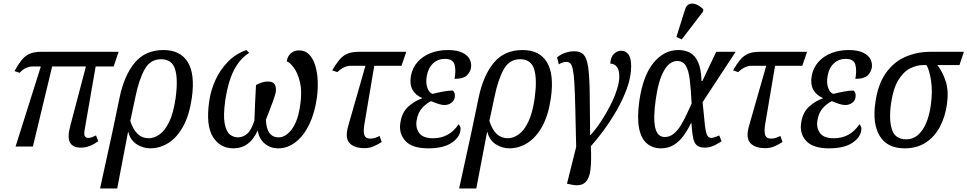

<svg xmlns="http://www.w3.org/2000/svg" viewBox="-20 -829 5472 1086"><path d="M68 0 211 -453H164Q147 -453 128 -445Q109 -437 91 -417L62 -427Q82 -463 101 -487.5Q120 -512 146 -524Q172 -536 213 -536H651L623 -453H521L460 -102Q454 -72 459 -60.5Q464 -49 479 -49Q490 -49 500.5 -53Q511 -57 523 -63L536 -30Q510 -12 486.5 -3Q463 6 438 6Q391 6 375.5 -23.5Q360 -53 378 -119L466 -453H275L166 0Z M657 -280Q683 -403 742.5 -474.5Q802 -546 905 -546Q1000 -546 1042 -478Q1084 -410 1065 -275Q1051 -178 1016.5 -115Q982 -52 933.5 -21Q885 10 830 10Q790 10 754 -12.5Q718 -35 706 -82H704L643 237H546L615 -79ZM821 -47Q852 -47 882.5 -68.5Q913 -90 937 -139.5Q961 -189 973 -272Q988 -380 970.5 -437Q953 -494 891 -494Q830 -494 798 -436.5Q766 -379 746 -281L717 -145Q748 -47 821 -47Z M1163 -254Q1171 -315 1197.5 -374Q1224 -433 1268.5 -479Q1313 -525 1374 -546L1389 -530Q1346 -502 1319 -459.5Q1292 -417 1277 -366Q1262 -315 1254 -260Q1242 -174 1251 -129Q1260 -84 1280.5 -68Q1301 -52 1326 -52Q1354 -52 1378 -72.5Q1402 -93 1419 -148Q1421 -194 1423 -249.5Q1425 -305 1428 -348Q1442 -356 1460 -362Q1478 -368 1494 -368Q1527 -368 1535.5 -348.5Q1544 -329 1539 -304Q1534 -284 1523 -253.5Q1512 -223 1500.5 -194Q1489 -165 1484 -152Q1486 -100 1504.5 -76Q1523 -52 1556 -52Q1597 -52 1632 -100Q1667 -148 1679 -242Q1689 -313 1676.5 -364.5Q1664 -416 1642 -446Q1620 -476 1602 -482Q1606 -511 1625 -527.5Q1644 -544 1672 -544Q1706 -544 1728.5 -521Q1751 -498 1763 -459Q1775 -420 1777 -372Q1779 -324 1772 -274Q1760 -189 1729 -125Q1698 -61 1652.5 -25.5Q1607 10 1554 10Q1508 10 1476 -18Q1444 -46 1438 -92Q1393 10 1300 10Q1225 10 1184.5 -54.5Q1144 -119 1163 -254Z M2042 9Q1983 9 1956.5 -20.5Q1930 -50 1950 -118L2047 -457H1962Q1946 -457 1927 -448.5Q1908 -440 1888 -421L1859 -431Q1880 -467 1899 -490Q1918 -513 1943.5 -524.5Q1969 -536 2010 -536H2278L2251 -457H2097L2041 -126Q2034 -82 2041.5 -63.5Q2049 -45 2073 -45Q2089 -45 2101 -49Q2113 -53 2127 -60L2139 -26Q2118 -12 2094 -1.5Q2070 9 2042 9Z M2402 10Q2310 10 2272 -33Q2234 -76 2245 -137Q2254 -194 2289.5 -226Q2325 -258 2366 -272L2367 -275Q2331 -290 2313.5 -321Q2296 -352 2304 -398Q2312 -445 2342 -478.5Q2372 -512 2416.5 -529Q2461 -546 2512 -546Q2565 -546 2595.5 -531Q2626 -516 2637 -493Q2648 -470 2644 -445Q2639 -419 2619 -401Q2599 -383 2551 -383Q2560 -431 2551 -463.5Q2542 -496 2497 -496Q2457 -496 2429.5 -470.5Q2402 -445 2394 -399Q2387 -360 2397.5 -331.5Q2408 -303 2427 -298Q2459 -306 2489 -311.5Q2519 -317 2541 -317Q2556 -305 2552 -278Q2549 -259 2532.5 -247Q2516 -235 2494 -235Q2479 -235 2460.5 -241Q2442 -247 2418 -257Q2396 -247 2370.5 -221.5Q2345 -196 2337 -150Q2329 -109 2350 -78Q2371 -47 2430 -47Q2475 -47 2511 -66.5Q2547 -86 2574 -126Q2579 -122 2583 -112.5Q2587 -103 2584 -89Q2577 -48 2531 -19Q2485 10 2402 10Z M2688 -280Q2714 -403 2773.5 -474.5Q2833 -546 2936 -546Q3031 -546 3073 -478Q3115 -410 3096 -275Q3082 -178 3047.5 -115Q3013 -52 2964.5 -21Q2916 10 2861 10Q2821 10 2785 -12.5Q2749 -35 2737 -82H2735L2674 237H2577L2646 -79ZM2852 -47Q2883 -47 2913.5 -68.5Q2944 -90 2968 -139.5Q2992 -189 3004 -272Q3019 -380 3001.5 -437Q2984 -494 2922 -494Q2861 -494 2829 -436.5Q2797 -379 2777 -281L2748 -145Q2779 -47 2852 -47Z M3211 215 3187 210 3239 2Q3236 -129 3234 -216Q3232 -303 3229 -355.5Q3226 -408 3220.5 -434.5Q3215 -461 3206 -470Q3197 -479 3183 -479Q3163 -479 3141 -465L3131 -505Q3175 -539 3229 -539Q3263 -539 3281 -520Q3299 -501 3306.5 -450.5Q3314 -400 3315.5 -306.5Q3317 -213 3318 -65H3320Q3351 -99 3380 -143Q3409 -187 3432.5 -233.5Q3456 -280 3469.5 -322.5Q3483 -365 3483 -396Q3483 -433 3469 -451Q3455 -469 3432 -469Q3434 -507 3452.5 -524.5Q3471 -542 3493 -542Q3519 -542 3534.5 -521.5Q3550 -501 3550 -455Q3550 -395 3526.5 -330Q3503 -265 3467 -203Q3431 -141 3392 -88.5Q3353 -36 3322 -2Q3326 81 3319.5 132.5Q3313 184 3287.5 205Q3262 226 3211 215Z M3719 10Q3672 10 3639.5 -17Q3607 -44 3595 -102.5Q3583 -161 3596 -257Q3617 -402 3676.5 -474Q3736 -546 3817 -546Q3854 -546 3882.5 -531Q3911 -516 3928.5 -477.5Q3946 -439 3948 -371H3953L4031 -536H4141L3954 -251Q3962 -166 3967 -122.5Q3972 -79 3980 -64Q3988 -49 4003 -49Q4013 -49 4025 -53.5Q4037 -58 4048 -63L4062 -30Q4046 -19 4020.5 -6.5Q3995 6 3967 6Q3936 6 3921 -7.5Q3906 -21 3900 -51.5Q3894 -82 3891 -132H3888Q3870 -94 3846.5 -61.5Q3823 -29 3791.5 -9.5Q3760 10 3719 10ZM3741 -54Q3768 -54 3790.5 -72.5Q3813 -91 3831 -120.5Q3849 -150 3864 -182.5Q3879 -215 3892 -243Q3888 -325 3881.5 -378Q3875 -431 3859 -457.5Q3843 -484 3811 -484Q3767 -484 3735.5 -429Q3704 -374 3689 -266Q3674 -160 3686 -107Q3698 -54 3741 -54ZM3836 -606 3806 -620 3855 -776Q3863 -802 3882 -807Q3901 -812 3921.5 -802.5Q3942 -793 3958 -776L3957 -764Z M4309 9Q4250 9 4223.5 -20.5Q4197 -50 4217 -118L4314 -457H4229Q4213 -457 4194 -448.5Q4175 -440 4155 -421L4126 -431Q4147 -467 4166 -490Q4185 -513 4210.5 -524.5Q4236 -536 4277 -536H4545L4518 -457H4364L4308 -126Q4301 -82 4308.5 -63.5Q4316 -45 4340 -45Q4356 -45 4368 -49Q4380 -53 4394 -60L4406 -26Q4385 -12 4361 -1.5Q4337 9 4309 9Z M4669 10Q4577 10 4539 -33Q4501 -76 4512 -137Q4521 -194 4556.5 -226Q4592 -258 4633 -272L4634 -275Q4598 -290 4580.5 -321Q4563 -352 4571 -398Q4579 -445 4609 -478.5Q4639 -512 4683.5 -529Q4728 -546 4779 -546Q4832 -546 4862.5 -531Q4893 -516 4904 -493Q4915 -470 4911 -445Q4906 -419 4886 -401Q4866 -383 4818 -383Q4827 -431 4818 -463.5Q4809 -496 4764 -496Q4724 -496 4696.5 -470.5Q4669 -445 4661 -399Q4654 -360 4664.5 -331.5Q4675 -303 4694 -298Q4726 -306 4756 -311.5Q4786 -317 4808 -317Q4823 -305 4819 -278Q4816 -259 4799.5 -247Q4783 -235 4761 -235Q4746 -235 4727.5 -241Q4709 -247 4685 -257Q4663 -247 4637.5 -221.5Q4612 -196 4604 -150Q4596 -109 4617 -78Q4638 -47 4697 -47Q4742 -47 4778 -66.5Q4814 -86 4841 -126Q4846 -122 4850 -112.5Q4854 -103 4851 -89Q4844 -48 4798 -19Q4752 10 4669 10Z M5097 10Q4999 10 4956.5 -59Q4914 -128 4931 -247Q4945 -350 4989 -413.5Q5033 -477 5099 -506.5Q5165 -536 5243 -536H5432L5407 -461H5282Q5311 -424 5329 -370Q5347 -316 5336 -238Q5326 -168 5296.5 -112Q5267 -56 5217 -23Q5167 10 5097 10ZM5106 -41Q5160 -41 5196 -92Q5232 -143 5245 -235Q5256 -313 5246 -375Q5236 -437 5220 -461H5202Q5165 -461 5127.5 -442Q5090 -423 5061 -375.5Q5032 -328 5020 -244Q5007 -152 5025 -96.5Q5043 -41 5106 -41Z"/></svg>

Font: Noto Serif Condensed
Style: Italic
Weight: 400
Width: 3
Italic angle: -12°
Designer: Monotype Design Team
Foundry: Monotype Imaging Inc.
Version: Version 2.014; ttfautohint (v1.8.4.7-5d5b)